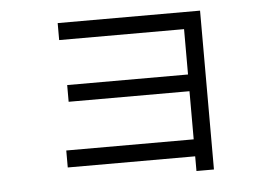

<svg xmlns="http://www.w3.org/2000/svg" viewBox="-47 -639 1094 755"><g transform="rotate(-5 500.0 -261.5)"><path d="M699 -6H196V-73H699V-263H222V-329H699V-508H206V-575H768V52H699Z"/></g></svg>

Font: IBM Plex Sans SC
Style: Regular
Weight: 400
Designer: Mike Abbink; Paul van der Laan; Pieter van Rosmalen; Eunyou Noh; Wujin Sim; Chorong Kim; Dohee Lee; Yejin We; Jinhee Kim
Foundry: Sandoll Inc.
Version: Version 1.000